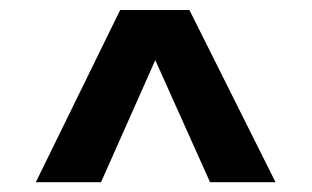

<svg xmlns="http://www.w3.org/2000/svg" viewBox="-20 -684 628 387"><path d="M52.2 -316.7 222.2 -663.8H361.8L535.4 -316.7H403.4L293 -562.8L183.6 -316.7Z"/></svg>

Font: Cairo
Style: Regular
Weight: 400
Designer: Mohamed Gaber, Accademia di Belle Arti di Urbino
Foundry: Kief Type Foundry, Accademia di Belle Arti di Urbino
Version: Version 3.120